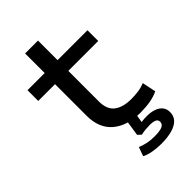

<svg xmlns="http://www.w3.org/2000/svg" viewBox="-253 -725 1012 1012"><g transform="rotate(-45 253.0 -219.5)"><path d="M357 9Q258 9 201 -39.5Q144 -88 144 -180V-416H19V-496H147V-642H243V-496H466V-416H243V-188Q243 -128 277.5 -102Q312 -76 373 -76Q401 -76 426 -79.5Q451 -83 475 -93L491 -16Q465 -3 431 3Q397 9 357 9ZM318 203Q287 203 255.5 197.5Q224 192 204 181L222 131Q248 141 269.5 145.5Q291 150 320 150Q360 150 378 142Q396 134 396 116Q396 101 382.5 95Q369 89 344 89Q331 89 313.5 90.5Q296 92 280 96L261 79L275 -14H336L323 65L296 54Q316 49 333 47Q350 45 366 45Q397 45 420 53Q443 61 456 77Q469 93 469 117Q469 146 451 165Q433 184 399 193.5Q365 203 318 203Z"/></g></svg>

Font: Nunito Sans 7pt Expanded
Style: Regular
Weight: 400
Width: 7
Designer: Vernon Adams
Foundry: Vernon Adams
Version: Version 3.101;gftools[0.9.27]